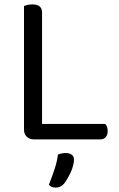

<svg xmlns="http://www.w3.org/2000/svg" viewBox="-20 -633 541 872"><path d="M133 0Q114 0 101.5 -12Q89 -24 89 -44V-606Q94 -608 104.5 -610.5Q115 -613 127 -613Q171 -613 171 -576V-70H458Q469 -59 469 -37Q469 -20 460 -10Q451 0 436 0ZM233 219Q212 219 202 206Q216 171 228 134.5Q240 98 243 69Q260 62 279 62Q295 62 305.5 69.5Q316 77 316 92Q316 104 312 119.5Q308 135 301 150Q294 165 286 178.5Q278 192 271 201Q256 219 233 219Z"/></svg>

Font: Baloo 2 Latin
Style: Regular
Weight: 400
Designer: Sarang Kulkarni and Ek Type
Foundry: Ek Type
Version: Version 1.001